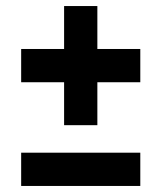

<svg xmlns="http://www.w3.org/2000/svg" viewBox="-20 -567 534 635"><path d="M50 -405H444V-295H50ZM192 -547H302V-153H192ZM50 -62H444V48H50Z"/></svg>

Font: Pathway Extreme Condensed ExtraBold
Style: Regular
Weight: 800
Width: 3
Version: Version 1.001;gftools[0.9.26]